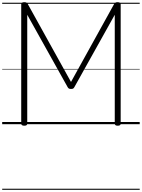

<svg xmlns="http://www.w3.org/2000/svg" viewBox="-20 -1135 1297 1755"><path d="M202 14Q174 14 174 -5V-1096Q174 -1106 181 -1110.5Q188 -1115 202 -1115Q216 -1115 222.5 -1111Q229 -1107 234 -1098L629 -386L1023 -1098Q1029 -1107 1035 -1111Q1041 -1115 1055 -1115Q1083 -1115 1083 -1096V-5Q1083 5 1076.5 9.5Q1070 14 1055 14Q1029 14 1029 -5V-1000L660 -339Q654 -328 647.5 -325Q641 -322 629 -322Q618 -322 611 -325Q604 -328 598 -339L229 -1000V-5Q229 5 222.5 9.5Q216 14 202 14ZM0 590H1257V600H0ZM0 -20H1257V0H0ZM0 -505H1257V-500H0ZM0 -1110H1257V-1100H0Z"/></svg>

Font: Playwrite FR Moderne Guides
Style: Regular
Weight: 400
Designer: Veronika Burian, José Scaglione
Foundry: TypeTogether
Version: Version 1.003